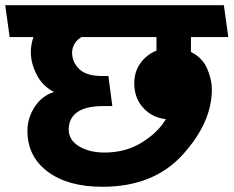

<svg xmlns="http://www.w3.org/2000/svg" viewBox="-31 -700 894 735"><path d="M87 -500Q87 -514 89.5 -529Q92 -544 97 -558H6L-11 -680H826L843 -558H700V-501Q743 -480 761.5 -438.5Q780 -397 780 -357Q780 -231 668.5 -108Q557 15 361 15Q229 15 151.5 -43Q74 -101 74 -199Q74 -248 101.5 -290.5Q129 -333 176 -348Q132 -370 109.5 -414Q87 -458 87 -500ZM483 -381Q483 -425 506.5 -458Q530 -491 568 -506V-558H281Q263 -548 254 -531.5Q245 -515 245 -499Q245 -462 272.5 -435.5Q300 -409 360 -409H384L399 -294H367Q297 -294 264.5 -270.5Q232 -247 232 -204Q232 -164 271.5 -140Q311 -116 369 -116Q451 -116 513.5 -155.5Q576 -195 604 -244Q553 -249 518 -286.5Q483 -324 483 -381Z"/></svg>

Font: Palanquin Dark Medium
Style: Regular
Weight: 500
Designer: Pria Ravichandran
Version: Version 1.001